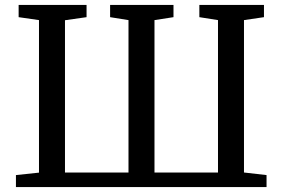

<svg xmlns="http://www.w3.org/2000/svg" viewBox="-20 -763 1152 783"><path d="M45 0V-49L139 -59V-681L56 -693V-743H333V-693L245 -680.5V-59.5H504V-681L429 -693V-743H687.5V-693L610 -681V-59.5H869V-681L793 -693V-743H1056.5V-693L975 -681V-59.5L1067 -49V0Z"/></svg>

Font: Merriweather 20pt
Style: Regular
Weight: 400
Version: Version 2.100